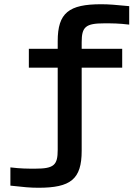

<svg xmlns="http://www.w3.org/2000/svg" viewBox="-20 -730 658 905"><path d="M472 -620C508 -620 540 -620 589 -614V-701C525 -707 495 -710 457 -710C305 -710 252 -670 252 -536V-500H116V-411H252V-24C252 48 235 65 146 65C109 65 78 65 29 59V145C92 152 122 155 161 155C313 155 365 115 365 -19V-411H556V-500H365V-531C365 -603 383 -620 472 -620Z"/></svg>

Font: LT Wave Medium
Style: Regular
Weight: 500
Designer: Daniel Lyons
Version: Version 2.5 (Glyphs App)